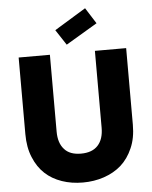

<svg xmlns="http://www.w3.org/2000/svg" viewBox="-62 -989 828 1046"><g transform="rotate(-5 352.5 -465.5)"><path d="M230 -282.2Q230 -219.2 261.2 -185.1Q291 -150.9 352.1 -150.9Q413.6 -150.9 444.8 -185.1Q476.1 -219.2 476.1 -282.2V-702.1H647V-283.2Q647 -209.5 623 -155.8Q599.1 -100.6 559.1 -64.9Q520 -30.3 463.9 -11.2Q410.2 6.8 349.1 6.8Q287.1 6.8 234.9 -11.2Q180.7 -29.8 143.1 -64.9Q104.5 -100.6 82 -155.8Q59.1 -210.4 59.1 -283.2V-702.1H230ZM271 -833 442.9 -938 498 -851.1 326.2 -749Z"/></g></svg>

Font: PoppinsZ
Style: Bold
Weight: 700
Designer: Ninad Kale (Devanagari), Jonny Pinhorn (Latin)
Foundry: Indian Type Foundry
Version: Version 3.002;FEAKit 1.0